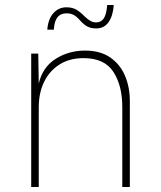

<svg xmlns="http://www.w3.org/2000/svg" viewBox="-20 -743 640 763"><path d="M104 0V-530H132L134 -411Q149 -476 201 -509Q253 -542 318 -542Q378 -542 417.5 -515Q457 -488 476.5 -442.5Q496 -397 496 -341V0H466V-317Q466 -403 430.5 -457.5Q395 -512 312 -512Q257 -512 217 -487Q177 -462 155.5 -418Q134 -374 134 -317V0ZM362 -630Q341 -630 326.5 -638Q312 -646 298 -662Q286 -676 274 -683Q262 -690 244 -690Q197 -690 194 -625H168Q171 -667 192 -690.5Q213 -714 244 -714Q268 -714 284.5 -704Q301 -694 316 -678Q330 -665 340 -659.5Q350 -654 362 -654Q382 -654 392.5 -670Q403 -686 406 -723H432Q429 -680 411.5 -655Q394 -630 362 -630Z"/></svg>

Font: Geist Mono Thin
Style: Regular
Weight: 100
Monospace: yes
Designer: Basement.studio, Andrés Briganti, Mateo Zaragoza
Foundry: Basement.studio, Vercel, Andrés Briganti, Guido Ferreyra, Mateo Zaragoza
Version: Version 1.500; ttfautohint (v1.8.4.7-5d5b)